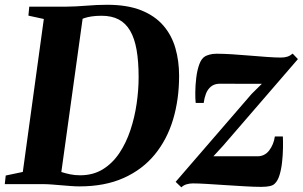

<svg xmlns="http://www.w3.org/2000/svg" viewBox="-34 -771 1268 804"><path d="M88.5 -743H239Q283.5 -743.5 328.2 -747.2Q373 -751 415 -751Q499 -751 556.8 -728Q614.5 -705 649.8 -664.2Q685 -623.5 700.5 -569.5Q716 -515.5 716 -453.5Q716 -355 690.8 -270.8Q665.5 -186.5 614 -123.8Q562.5 -61 484 -25.8Q405.5 9.5 299 9.5Q282.5 9.5 262.8 8Q243 6.5 222.2 4.8Q201.5 3 181.8 1.5Q162 0 144.5 0H-14L-10 -36L61.5 -51L149.5 -691.5L85 -705.5ZM219 -23 195 -59Q206.5 -56 222.8 -50.8Q239 -45.5 259 -41.2Q279 -37 301.5 -37Q356 -37 396.8 -62.2Q437.5 -87.5 466 -130.2Q494.5 -173 512.2 -226.5Q530 -280 538.2 -337.2Q546.5 -394.5 546.5 -447.5Q546.5 -513.5 538 -562Q529.5 -610.5 511 -642.2Q492.5 -674 463 -689.5Q433.5 -705 391.5 -705Q367 -705 349.5 -702.2Q332 -699.5 320.2 -695.5Q308.5 -691.5 300.5 -687.5L315 -714.5ZM1062.5 -420Q1049 -420 1031 -420Q1013 -420 993 -420Q973 -420 953.5 -420.2Q934 -420.5 916.2 -420.5Q898.5 -420.5 885.5 -420.5Q863.5 -420 849.5 -408.5Q835.5 -397 828.5 -378.8Q821.5 -360.5 819 -340H785.5Q783.5 -356.5 783.8 -385Q784 -413.5 787.8 -445Q791.5 -476.5 800.5 -501.5Q809.5 -526.5 825.5 -535.5Q830.5 -538.5 843 -542.2Q855.5 -546 873 -546Q900 -546 936.5 -543.8Q973 -541.5 1011.5 -538.2Q1050 -535 1084.5 -532.5Q1119 -530 1141.5 -530Q1158 -530 1169.5 -533.8Q1181 -537.5 1191.5 -546.5L1213.5 -523.5L900 -160.5L859.5 -116.5Q878.5 -116.5 901.2 -116.5Q924 -116.5 948.5 -116.5Q973 -116.5 997.2 -116.5Q1021.5 -116.5 1044 -116.5Q1074.5 -116.5 1093.2 -141Q1112 -165.5 1117 -199.5H1150.5Q1151.5 -179.5 1151 -150.8Q1150.5 -122 1147.2 -92Q1144 -62 1136.5 -37.8Q1129 -13.5 1116.5 -2Q1110 5 1096.2 8.2Q1082.5 11.5 1059.5 11.5Q1031.5 11.5 992 9.2Q952.5 7 910.8 4.2Q869 1.5 832.5 -0.8Q796 -3 773.5 -3Q760 -3 747.2 0.8Q734.5 4.5 725.5 13.5L701.5 -9.5L1019.5 -377.5Z"/></svg>

Font: Merriweather 72pt ExtraBold
Style: Italic
Weight: 800
Italic angle: -7.8°
Version: Version 2.101